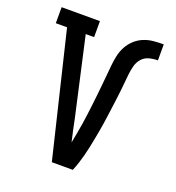

<svg xmlns="http://www.w3.org/2000/svg" viewBox="-133 -841 866 947"><g transform="rotate(20 300.0 -367.5)"><path d="M245 0 88 -651H29V-735H230V-651H186L277 -245Q283 -215 289.5 -185Q296 -155 303 -125Q308 -151 313 -177.5Q318 -204 322 -230Q326 -256 329.5 -282.5Q333 -309 336 -335.5Q339 -362 342 -388.5Q345 -415 347.5 -441.5Q350 -468 352.5 -494.5Q355 -521 357.5 -547.5Q360 -574 365.5 -600Q371 -626 383.5 -649.5Q396 -673 416 -691.5Q436 -710 460.5 -720Q485 -730 511.5 -732.5Q538 -735 565 -735V-651Q542 -651 519.5 -645Q497 -639 482 -622Q467 -605 461 -582.5Q455 -560 452.5 -537Q450 -514 448 -491.5Q446 -469 443.5 -446.5Q441 -424 438 -401Q435 -378 432 -355.5Q429 -333 426 -310.5Q423 -288 419.5 -265.5Q416 -243 412 -220.5Q408 -198 403.5 -175.5Q399 -153 394.5 -131Q390 -109 384 -86.5Q378 -64 371 -42.5Q364 -21 355 0Z"/></g></svg>

Font: Iosevka Etoile Medium
Style: Regular
Weight: 500
Designer: Belleve Invis
Foundry: Belleve Invis
Version: Version 22.1.2; ttfautohint (v1.8.4)